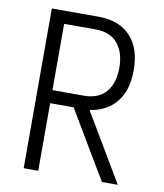

<svg xmlns="http://www.w3.org/2000/svg" viewBox="-83 -803 741 870"><g transform="rotate(10 288.0 -367.5)"><path d="M85 0H152V-311H260L445 0H518L333 -312Q370 -316 403.5 -334Q437 -352 459.5 -382.5Q482 -413 490.5 -449.5Q499 -486 499 -523Q499 -556 492.5 -589Q486 -622 469 -650.5Q452 -679 425 -699Q398 -719 365.5 -727Q333 -735 300 -735H85ZM300 -371H152V-676H300Q329 -676 356 -665.5Q383 -655 401 -631.5Q419 -608 426 -580Q433 -552 433 -523Q433 -494 426 -466Q419 -438 401 -415Q383 -392 356 -381.5Q329 -371 300 -371Z"/></g></svg>

Font: Iosevka Sparkle Light
Style: Regular
Weight: 300
Designer: Belleve Invis
Foundry: Belleve Invis
Version: Version 4.5.0; ttfautohint (v1.8.3)